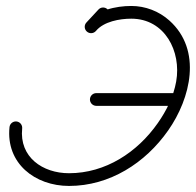

<svg xmlns="http://www.w3.org/2000/svg" viewBox="-20 -593 647 634"><path d="M305.1 -561.5C291.8 -547.2 278.6 -533 265.4 -518.7C257.5 -510.2 258 -496.9 266.5 -489.1C275 -481.2 288.3 -481.7 296.2 -490.2C309.4 -504.4 322.6 -518.7 335.8 -532.9C343.7 -541.4 343.2 -554.7 334.7 -562.6C326.2 -570.5 312.9 -570 305.1 -561.5ZM296.9 -491C322.9 -522 375.1 -531.3 413.5 -531.3C524.4 -531.3 579.3 -423.2 561.8 -324C553 -274.2 529.9 -227.7 501 -186.5C433.5 -90 328.4 -21 208 -21C120.8 -21 43.4 -74.2 53.2 -168.8C54.4 -180.4 46 -190.7 34.5 -191.9C22.9 -193.1 12.6 -184.7 11.4 -173.2C-1 -53.6 95.7 21 208 21C342.2 21 460 -54.6 535.4 -162.4C609.5 -268.2 648.6 -427.4 539.2 -525.3C504.7 -556.2 459.8 -573.3 413.5 -573.3C361.9 -573.3 299.3 -559.1 264.7 -517.9C257.2 -509.1 258.4 -495.8 267.3 -488.4C276.2 -480.9 289.4 -482.1 296.9 -491ZM298 -243.5C386.7 -243.5 475.3 -243.5 564 -243.5C575.6 -243.5 585 -252.9 585 -264.5C585 -276.1 575.6 -285.5 564 -285.5C475.3 -285.5 386.7 -285.5 298 -285.5C286.4 -285.5 277 -276.1 277 -264.5C277 -252.9 286.4 -243.5 298 -243.5Z"/></svg>

Font: FRB American Cursive Guidelines Arrows Medium
Style: Italic
Weight: 500
Italic angle: -25°
Version: Version 2.0;Modular Font Editor K font №1